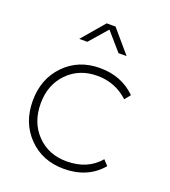

<svg xmlns="http://www.w3.org/2000/svg" viewBox="-135 -837 829 937"><g transform="rotate(20 279.5 -368.5)"><path d="M304 -738 404 -621H362L281 -714L200 -621H158L258 -738ZM303 -522Q416 -522 489 -449L465 -419Q397 -482 304 -482Q210 -482 149.5 -420Q89 -358 89 -261Q89 -162 149.5 -100Q210 -38 304 -38Q412 -38 474 -111L499 -84Q427 1 303 1Q192 1 120 -72.5Q48 -146 48 -260Q48 -374 120 -448Q192 -522 303 -522Z"/></g></svg>

Font: Montserrat Ultra Light
Style: Regular
Weight: 200
Designer: Julieta Ulanovsky
Foundry: Julieta Ulanovsky
Version: Version 3.100;PS 003.100;hotconv 1.0.88;makeotf.lib2.5.64775